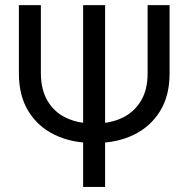

<svg xmlns="http://www.w3.org/2000/svg" viewBox="-20 -739 745 759"><path d="M563.5 -718.8H650.4V-448.2Q650.4 -359.9 612.1 -298.6Q573.7 -237.3 508.1 -205.8Q442.4 -174.3 359.4 -173.8H345.7Q262.7 -174.3 196.8 -205.8Q130.9 -237.3 92.8 -298.6Q54.7 -359.9 54.7 -448.2V-718.8H141.6V-448.2Q142.1 -383.3 168.5 -339.4Q194.8 -295.4 241 -273.4Q287.1 -251.5 345.7 -251H359.4Q418 -251.5 463.9 -273.4Q509.8 -295.4 536.6 -339.4Q563.5 -383.3 563.5 -448.2ZM395.5 -718.8V0H308.6V-718.8Z"/></svg>

Font: Inter Display V
Style: Regular
Weight: 400
Designer: Rasmus Andersson
Foundry: rsms
Version: Version 3.015;git-src